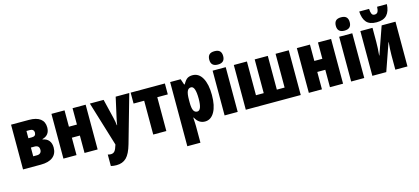

<svg xmlns="http://www.w3.org/2000/svg" viewBox="-74 -1417 4999 2292"><g transform="rotate(-15 2425.5 -271.0)"><path d="M50 0V-553H271Q363 -553 411 -516.5Q459 -480 459 -410Q459 -314 368 -290V-285Q418 -277 444.5 -244Q471 -211 471 -158Q471 -82 419.5 -41Q368 0 270 0ZM208 -343H252Q301 -343 301 -389Q301 -409 288 -421Q275 -433 252 -433H208ZM208 -120H255Q281 -120 296 -134Q311 -148 311 -173Q311 -202 296 -215Q281 -228 255 -228H208Z M549 0V-553H711V-351H810V-553H972V0H810V-215H711V0Z M1143 240Q1124 240 1106.5 238Q1089 236 1073 232V90Q1093 96 1110 96Q1140 96 1157.5 76Q1175 56 1191 2L1192 -3L1024 -553H1194L1252 -313Q1258 -288 1262.5 -262.5Q1267 -237 1268 -220H1272Q1274 -237 1278 -258.5Q1282 -280 1289 -311L1343 -553H1511L1344 35Q1312 148 1265 194Q1218 240 1143 240Z M1659 0V-418H1528V-553H1951V-418H1821V0Z M2016 240V-553H2146L2170 -482H2178Q2206 -533 2231.5 -548Q2257 -563 2294 -563Q2371 -563 2414.5 -486Q2458 -409 2458 -275Q2458 -142 2415 -66Q2372 10 2298 10Q2261 10 2231 -9Q2201 -28 2178 -71H2173Q2175 -34 2176.5 -7.5Q2178 19 2178 35V240ZM2239 -129Q2294 -129 2294 -273Q2294 -428 2240 -428Q2207 -428 2192.5 -395.5Q2178 -363 2178 -288V-256Q2178 -190 2192.5 -159.5Q2207 -129 2239 -129Z M2622 -607Q2536 -607 2536 -689Q2536 -730 2556.5 -751Q2577 -772 2622 -772Q2667 -772 2687.5 -751Q2708 -730 2708 -689Q2708 -607 2622 -607ZM2541 0V-553H2703V0Z M2803 0V-553H2965V-136H3061V-553H3223V-136H3319V-553H3482V0Z M3582 0V-553H3744V-351H3843V-553H4005V0H3843V-215H3744V0Z M4186 -607Q4100 -607 4100 -689Q4100 -730 4120.5 -751Q4141 -772 4186 -772Q4231 -772 4251.5 -751Q4272 -730 4272 -689Q4272 -607 4186 -607ZM4105 0V-553H4267V0Z M4367 0V-553H4517V-383Q4517 -342 4515 -304.5Q4513 -267 4508 -213H4511L4630 -553H4801V0H4651V-180Q4651 -219 4653.5 -258Q4656 -297 4660 -338H4657L4539 0ZM4583 -604Q4497 -604 4458 -649Q4419 -694 4414 -782H4536Q4538 -740 4548 -719.5Q4558 -699 4583 -699Q4611 -699 4622.5 -719.5Q4634 -740 4635 -782H4756Q4752 -695 4710.5 -649.5Q4669 -604 4583 -604Z"/></g></svg>

Font: Noto Sans ExtraCondensed Black
Style: Regular
Weight: 900
Width: 2
Designer: Monotype Design Team
Foundry: Monotype Imaging Inc.
Version: Version 2.013; ttfautohint (v1.8.4.7-5d5b)